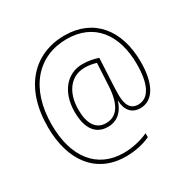

<svg xmlns="http://www.w3.org/2000/svg" viewBox="-177 -878 1131 1142"><g transform="rotate(-30 388.5 -306.5)"><path d="M726 -347C726 -569 608 -710 411 -710C199 -710 53 -557 53 -287C53 -53 169 97 369 97C433 97 492 84 538 62V35C489 58 426 72 369 72C186 72 80 -65 80 -287C80 -538 214 -685 411 -685C596 -685 699 -554 699 -347C699 -213 661 -134 587 -134C534 -134 513 -175 513 -243C513 -272 515 -308 516 -331L524 -491C495 -501 458 -509 418 -509C310 -509 236 -420 236 -285C236 -169 283 -109 365 -109C419 -109 468 -138 492 -215H493C495 -148 529 -109 587 -109C680 -109 726 -206 726 -347ZM262 -285C262 -410 327 -484 418 -484C449 -484 474 -479 497 -472L489 -319C482 -189 438 -134 365 -134C297 -134 262 -190 262 -285Z"/></g></svg>

Font: Noto Sans Arabic SemCond Thin
Style: Regular
Weight: 100
Width: 4
Designer: Monotype Design Team, Nadine Chahine, Nizar Qandah and Khaled Hosny
Foundry: Monotype Imaging Inc.
Version: Version 2.012